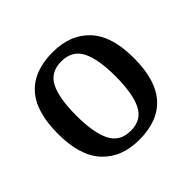

<svg xmlns="http://www.w3.org/2000/svg" viewBox="-139 -702 867 867"><g transform="rotate(-45 294.5 -268.5)"><path d="M293 10Q181 10 116.5 -59Q52 -128 52 -269Q52 -410 114 -478.5Q176 -547 296 -547Q408 -547 472.5 -478.5Q537 -410 537 -269Q537 -128 475 -59Q413 10 293 10ZM295 -46Q364 -46 392 -102.5Q420 -159 420 -269Q420 -380 391.5 -435Q363 -490 294 -490Q225 -490 197 -435Q169 -380 169 -269Q169 -159 197.5 -102.5Q226 -46 295 -46Z"/></g></svg>

Font: Noto Naskh Arabic Medium
Style: Regular
Weight: 500
Designer: Monotype Design Team, David Williams, Mohamad Dakak and Nizar Qandah
Foundry: Monotype Imaging Inc.
Version: Version 2.016